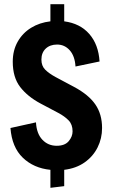

<svg xmlns="http://www.w3.org/2000/svg" viewBox="-20 -834 540 918"><path d="M221 64V-22Q141 -30 89 -80Q37 -130 30 -222L152 -249Q155 -195 182.5 -166Q210 -137 251 -137Q290 -137 308.5 -159Q327 -181 327 -206Q327 -239 308 -258.5Q289 -278 259 -294L174 -339Q112 -372 76.5 -418Q41 -464 41 -539Q41 -593 64.5 -634.5Q88 -676 128.5 -701Q169 -726 221 -732V-814H287V-732Q363 -722 407 -671.5Q451 -621 456 -540L341 -516Q338 -566 313.5 -593.5Q289 -621 253 -621Q219 -621 198.5 -601.5Q178 -582 178 -549Q178 -519 196 -501Q214 -483 245 -466L335 -418Q404 -381 436 -334.5Q468 -288 468 -222Q468 -172 446.5 -129Q425 -86 384.5 -57.5Q344 -29 287 -22V56Z"/></svg>

Font: Freeman
Style: Regular
Weight: 400
Designer: Vernon Adams, Aoife Mooney, Rodrigo Fuenzalida
Foundry: Rodrigo Fuenzalida
Version: Version 1.000; ttfautohint (v1.8.4.7-5d5b)